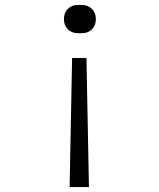

<svg xmlns="http://www.w3.org/2000/svg" viewBox="-20 -575 640 775"><path d="M295 -441Q269 -441 253.5 -457Q238 -473 238 -498Q238 -523 253.5 -539Q269 -555 295 -555H310Q335 -555 351 -539Q367 -523 367 -498Q367 -473 351.5 -457Q336 -441 310 -441ZM261 180 271 -341H329L339 180Z"/></svg>

Font: JetBrains Mono NL ExtraLight
Style: Regular
Weight: 200
Designer: Philipp Nurullin, Konstantin Bulenkov
Foundry: JetBrains
Version: Version 2.304; ttfautohint (v1.8.4.7-5d5b)